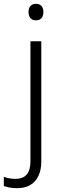

<svg xmlns="http://www.w3.org/2000/svg" viewBox="-72 -749 325 1009"><path d="M17 240Q-5 240 -22 236.5Q-39 233 -52 229V180Q-37 186 -21.5 188.5Q-6 191 11 191Q47 191 67.5 169Q88 147 88 99V-532H145V100Q145 145 129.5 176.5Q114 208 86 224Q58 240 17 240ZM78 -686Q78 -706 88 -717.5Q98 -729 117 -729Q136 -729 146 -717.5Q156 -706 156 -686Q156 -665 146 -653.5Q136 -642 117 -642Q98 -642 88 -653.5Q78 -665 78 -686Z"/></svg>

Font: Noto Sans Thai Light
Style: Regular
Weight: 300
Designer: Monotype Design Team
Foundry: Monotype Imaging Inc.
Version: Version 2.001